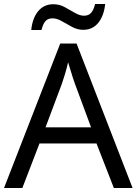

<svg xmlns="http://www.w3.org/2000/svg" viewBox="-20 -933 679 953"><path d="M545 0 459 -221H176L91 0H0L279 -717H360L638 0ZM352 -517Q349 -525 342 -546Q335 -567 328.5 -589.5Q322 -612 318 -624Q311 -593 302 -563.5Q293 -534 287 -517L206 -301H432ZM135 -784Q141 -843 169.5 -877.5Q198 -912 245 -912Q275 -912 301.5 -897.5Q328 -883 352 -869Q376 -855 397 -855Q420 -855 432.5 -869.5Q445 -884 452 -913H502Q496 -855 468 -820Q440 -785 393 -785Q365 -785 338.5 -799Q312 -813 287.5 -827.5Q263 -842 241 -842Q217 -842 205 -827.5Q193 -813 186 -784Z"/></svg>

Font: Noto Sans Tifinagh Tawellemmet
Style: Regular
Weight: 400
Designer: JamraPatel
Foundry: JamraPatel LLC
Version: Version 2.006; ttfautohint (v1.8.4.7-5d5b)